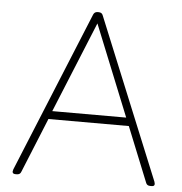

<svg xmlns="http://www.w3.org/2000/svg" viewBox="-51 -749 754 797"><g transform="rotate(5 326.0 -350.0)"><path d="M43 0Q25 0 32 -19L306 -688Q311 -700 324 -700H328Q342 -700 346 -688L620 -19Q627 0 610 0H604Q590 0 586 -12L494 -240H159L66 -12Q62 0 48 0ZM172 -274H480L327 -653Z"/></g></svg>

Font: Zen Maru Gothic Light
Style: Regular
Weight: 300
Designer: Yoshimichi Ohira
Foundry: Positype
Version: Version 1.001